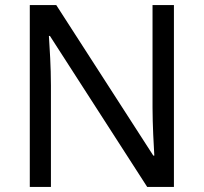

<svg xmlns="http://www.w3.org/2000/svg" viewBox="-20 -734 800 754"><path d="M663 0V-714H579V-311C579 -246 584 -155 586 -123H582L201 -714H97V0H180V-399C180 -472 175 -546 172 -593H176L558 0Z"/></svg>

Font: Noto Sans Hebrew Droid Medium
Style: Regular
Weight: 500
Designer: Monotype Design Team
Foundry: Monotype Imaging Inc.
Version: Version 1.100